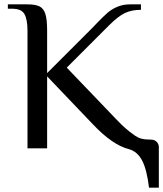

<svg xmlns="http://www.w3.org/2000/svg" viewBox="-20 -680 748 880"><path d="M708 -5V180H663Q653 97 631.5 56Q610 15 572 4Q496 -15 406 -110L196 -330V0H106V-540Q106 -591 92 -615.5Q78 -640 36 -640H16V-660H106Q143 -660 161.5 -650.5Q180 -641 188 -616Q196 -591 196 -540V-345L406 -555L426 -576Q454 -605 473 -621.5Q492 -638 518 -649Q544 -660 576 -660H626V-635Q584 -635 553 -620.5Q522 -606 481 -565L286 -370L516 -130Q556 -88 591 -64Q610 -49 628 -44.5Q646 -40 673 -40Q688 -40 698 -30Q708 -20 708 -5Z"/></svg>

Font: Philosopher
Style: Regular
Weight: 400
Designer: Jovanny Lemonad
Foundry: Jovanny Lemonad
Version: Version 2.000